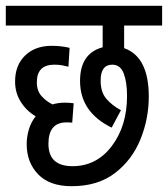

<svg xmlns="http://www.w3.org/2000/svg" viewBox="-20 -642 579 662"><path d="M493 -309Q493 -446 408 -476V-554H539V-622H0V-554H334V-479Q256 -458 256 -363Q256 -255 365 -202L397 -262Q367 -278 347 -301Q327 -324 327 -364Q327 -419 367 -419Q395 -419 406.5 -389Q418 -359 418 -311Q418 -208 365.5 -138.5Q313 -69 230 -69Q147 -69 147 -146Q147 -220 209 -220Q223 -220 229 -219L234 -286Q220 -288 203 -288Q181 -288 161 -282Q139 -293 123 -311Q107 -329 107 -358Q107 -419 167 -419Q183 -419 193.5 -417Q204 -415 216 -412L220 -477Q192 -484 158 -484Q101 -484 66.5 -450.5Q32 -417 32 -361Q32 -322 51.5 -291Q71 -260 103 -241Q87 -221 79.5 -195.5Q72 -170 72 -145Q72 -82 111.5 -41Q151 0 227 0Q317 0 376 -45Q435 -90 464 -161Q493 -232 493 -309Z"/></svg>

Font: Noto Sans Devanagari Extra Condensed
Style: Regular
Weight: 400
Width: 2
Designer: Monotype Design Team
Foundry: Monotype Imaging Inc.
Version: 1.000